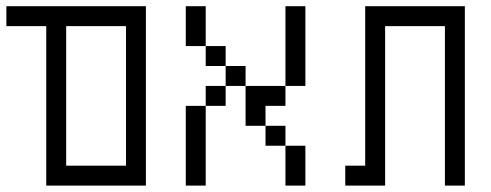

<svg xmlns="http://www.w3.org/2000/svg" viewBox="-20 -582 1540 602"><path d="M125 -500Q125 -500 125 0H437.5V-562.5H0V-500ZM187.5 -62.5V-500H375V-62.5Z M562.5 -250Q562.5 -250 562.5 0H625Q625 0 625 -250ZM875 -125Q875 -125 875 0H937.5Q937.5 0 937.5 -125ZM875 -125V-187.5H812.5V-125ZM812.5 -187.5V-250H875V-312.5H750Q750 -312.5 750 -187.5ZM625 -250H687.5V-312.5H625ZM687.5 -312.5H750V-375H687.5ZM875 -312.5H937.5Q937.5 -312.5 937.5 -562.5H875Q875 -562.5 875 -312.5ZM687.5 -375V-437.5H625V-375ZM625 -437.5Q625 -437.5 625 -562.5H562.5Q562.5 -562.5 562.5 -437.5Z M1125 -62.5H1062.5V0H1187.5Q1187.5 0 1187.5 -500H1375Q1375 -500 1375 0H1437.5V-562.5H1125Q1125 -562.5 1125 -62.5Z"/></svg>

Font: BFUnifontExMono
Style: Regular
Weight: 500
Version: Version 15.0.06